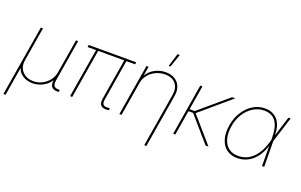

<svg xmlns="http://www.w3.org/2000/svg" viewBox="-106 -1217 2964 1889"><g transform="rotate(20 1376.0 -273.0)"><path d="M8.3 204.1 130.9 -535.6H153.3L94.2 -179.7Q86.4 -132.8 102.8 -95.5Q119.1 -58.1 154.8 -36.4Q190.4 -14.6 239.7 -14.6Q289.6 -14.6 332 -36.4Q374.5 -58.1 403.3 -95.5Q432.1 -132.8 439.9 -179.7L499 -535.6H521.5L448.7 -96.7Q442.4 -56.6 455.6 -39.6Q468.8 -22.5 503.9 -22.5H515.6L511.7 0H500Q455.1 0 436.8 -23.4Q418.5 -46.9 426.3 -96.7L439.9 -179.7H457.5Q448.7 -127.9 425.5 -92Q402.3 -56.2 370.6 -34.2Q338.9 -12.2 304.4 -2.2Q270 7.8 239.7 7.8Q209.5 7.8 177.2 -2.2Q145 -12.2 119.1 -34.2Q93.3 -56.2 80.6 -92Q67.9 -127.9 76.7 -179.7H94.2L30.8 204.1Z M1029.3 0.5Q981.4 7.8 957.3 -12.9Q933.1 -33.7 941.4 -85.4L1014.2 -523.9H1036.6L963.9 -85.4Q957 -42.5 975.6 -29.3Q994.1 -16.1 1032.2 -22Q1035.6 -22.9 1035.6 -22.7Q1035.6 -22.5 1038.6 -22.9V-1Q1036.6 -0.5 1034.2 -0.2Q1031.7 0 1029.3 0.5ZM631.8 0 718.8 -523.9H741.2L654.3 0ZM627.9 -513.2 631.8 -535.6H1129.9L1126 -513.2Z M1229.5 -356 1170.4 0H1147.9L1236.8 -535.6H1259.3L1239.7 -418.5H1233.9Q1252.9 -460.4 1285.2 -488Q1317.4 -515.6 1357.2 -529.5Q1397 -543.5 1438.5 -543.5Q1494.6 -543.5 1533.4 -519.8Q1572.3 -496.1 1589.6 -454.1Q1606.9 -412.1 1597.7 -356L1504.9 204.1H1482.4L1575.2 -356Q1587.9 -430.2 1550.5 -475.6Q1513.2 -521 1439 -521Q1388.2 -521 1343.3 -499.8Q1298.3 -478.5 1267.8 -441.2Q1237.3 -403.8 1229.5 -356ZM1441.9 -611.8 1483.9 -749.5H1507.8L1460.4 -611.8Z M1822.8 -535.6 1733.9 0H1711.4L1800.3 -535.6ZM2166.5 -535.6 1842.3 -259.3H1762.2L1766.1 -281.7H1834.5L2133.3 -535.6ZM2050.3 0 1819.3 -267.1 1844.2 -272 2080.6 0Z M2384.3 10.3Q2315.4 10.3 2270 -24.9Q2224.6 -60.1 2206.8 -122.8Q2189 -185.5 2202.6 -267.1Q2215.8 -347.2 2255.4 -409.4Q2294.9 -471.7 2352.1 -507.3Q2409.2 -543 2476.1 -543Q2522 -543 2556.4 -527.3Q2590.8 -511.7 2613.8 -482.4Q2636.7 -453.1 2647.7 -411.9Q2658.7 -370.6 2657.2 -318.4H2663.1L2661.6 -270.5L2664.6 0H2641.6L2639.6 -297.9Q2639.2 -351.6 2629.6 -393.1Q2620.1 -434.6 2600.3 -462.9Q2580.6 -491.2 2550 -505.9Q2519.5 -520.5 2476.6 -520.5Q2416.5 -520.5 2363.5 -488Q2310.5 -455.6 2273.9 -398.4Q2237.3 -341.3 2225.1 -267.1Q2212.4 -191.9 2227.8 -134.5Q2243.2 -77.1 2283 -44.9Q2322.8 -12.7 2384.3 -12.7Q2423.3 -12.7 2459.2 -25.1Q2495.1 -37.6 2526.6 -64.2Q2558.1 -90.8 2584 -132.8Q2609.9 -174.8 2628.4 -233.4L2722.7 -535.6H2746.1L2661.1 -266.6L2647 -215.8H2641.1Q2623.5 -157.2 2596.7 -114.5Q2569.8 -71.8 2535.9 -43.9Q2502 -16.1 2463.6 -2.9Q2425.3 10.3 2384.3 10.3Z"/></g></svg>

Font: Inter 20pt Thin
Style: Italic
Weight: 250
Italic angle: -9.3988°
Version: Version 4.001;git-66647c0bb